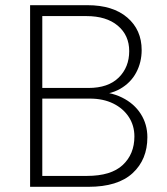

<svg xmlns="http://www.w3.org/2000/svg" viewBox="-20 -720 644 740"><path d="M96 0V-700H317Q415 -700 470.5 -652.5Q526 -605 526 -527Q526 -480 505 -440.5Q484 -401 443 -377.5Q402 -354 340 -354L341 -367Q404 -367 450.5 -344Q497 -321 522.5 -281Q548 -241 548 -191Q548 -105 491 -52.5Q434 0 321 0ZM143 -24 123 -42H315Q408 -42 453 -84Q498 -126 498 -194Q498 -236 476.5 -269Q455 -302 416.5 -321Q378 -340 326 -340H124V-381H321Q397 -381 437.5 -421Q478 -461 478 -523Q478 -584 434 -621Q390 -658 313 -658H123L143 -676Z"/></svg>

Font: SUSE ExtraLight
Style: Regular
Weight: 250
Designer: Rene Bieder
Foundry: SUSE
Version: Version 1.000